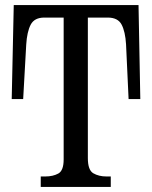

<svg xmlns="http://www.w3.org/2000/svg" viewBox="-20 -734 597 754"><path d="M140 0V-41H158Q188 -41 209 -52.5Q230 -64 230 -108V-665H154Q115 -665 100.5 -637Q86 -609 83 -559L71 -345H26L34 -714H524L531 -345H485L475 -560Q472 -610 457.5 -637.5Q443 -665 403 -665H325V-113Q325 -66 346.5 -53.5Q368 -41 398 -41H415V0Z"/></svg>

Font: Noto Serif Condensed
Style: Regular
Weight: 400
Width: 3
Designer: Monotype Design Team
Foundry: Monotype Imaging Inc.
Version: Version 2.013; ttfautohint (v1.8.4.7-5d5b)